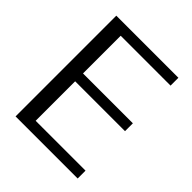

<svg xmlns="http://www.w3.org/2000/svg" viewBox="-198 -841 965 965"><g transform="rotate(45 284.5 -358.0)"><path d="M70.8 0V-716H512.2V-660.2H91.6L157.8 -710.5V-343.1L103.2 -392.4H512.2V-336.5H102.1L157.8 -388.6V-6.6L103.2 -55.8H512.2V0Z"/></g></svg>

Font: Russolo 10pt ExtraLight
Style: Regular
Weight: 200
Designer: Micah Stupak-Hahn
Version: Version 1.000